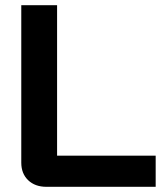

<svg xmlns="http://www.w3.org/2000/svg" viewBox="-20 -720 628 740"><path d="M62 -93V-700H200V-120H580V0H159Q115 0 88.5 -25.5Q62 -51 62 -93Z"/></svg>

Font: Stavian Bold
Style: Bold
Weight: 700
Version: Version 1.000; ttfautohint (v1.6)